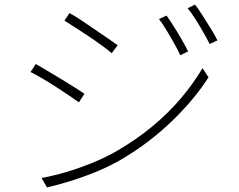

<svg xmlns="http://www.w3.org/2000/svg" viewBox="-20 -797 1040 837"><path d="M706 -729Q717 -714 735 -686Q753 -658 770.5 -627.5Q788 -597 800 -573L766 -556Q756 -578 739.5 -607.5Q723 -637 705.5 -666Q688 -695 673 -714ZM830 -777Q843 -761 860.5 -733.5Q878 -706 897 -675.5Q916 -645 928 -621L894 -605Q883 -627 866.5 -656Q850 -685 832 -713.5Q814 -742 798 -761ZM283 -740Q304 -729 333 -709.5Q362 -690 393.5 -668.5Q425 -647 452 -628.5Q479 -610 493 -600L467 -565Q451 -579 425 -598Q399 -617 368.5 -637.5Q338 -658 309 -676.5Q280 -695 261 -707ZM161 -21Q215 -31 273.5 -48.5Q332 -66 388.5 -89.5Q445 -113 493 -141Q575 -189 643.5 -245.5Q712 -302 767 -366.5Q822 -431 863 -500L889 -460Q827 -363 729.5 -269Q632 -175 514 -105Q464 -75 406 -51Q348 -27 291 -9Q234 9 185 20ZM136 -518Q155 -507 185.5 -489Q216 -471 248 -451.5Q280 -432 307 -415Q334 -398 348 -388L324 -351Q307 -363 280.5 -381Q254 -399 223 -419Q192 -439 163 -456Q134 -473 113 -483Z"/></svg>

Font: Noto Sans SC Thin ExtraLight
Style: Regular
Weight: 250
Version: Version 2.004-H2;hotconv 1.0.118;makeotfexe 2.5.65603